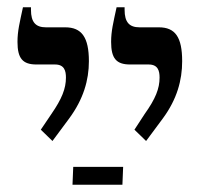

<svg xmlns="http://www.w3.org/2000/svg" viewBox="-20 -667 554 527"><path d="M381 -280 427 -342C466 -395 480 -447 480 -499C480 -565 461 -592 416 -592H363C335 -592 322 -606 322 -640V-647H300C291 -605 285 -582 285 -552C285 -507 299 -490 337 -490H388C414 -490 418 -472 418 -454C418 -424 407 -396 377 -354L349 -311ZM124 -280 170 -342C209 -395 224 -447 224 -499C224 -565 204 -592 159 -592H106C78 -592 65 -606 65 -640V-647H43C34 -605 28 -582 28 -552C28 -507 42 -490 80 -490H131C157 -490 161 -472 161 -454C161 -424 150 -396 121 -354L92 -311ZM179 -160H316L318 -209H181Z"/></svg>

Font: Noto Serif Hebrew Condensed Medium
Style: Regular
Weight: 500
Width: 3
Designer: Monotype Design Team
Foundry: Monotype Imaging Inc.
Version: Version 2.004